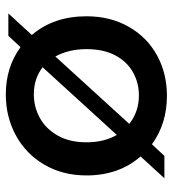

<svg xmlns="http://www.w3.org/2000/svg" viewBox="14 -614 609 678"><g transform="rotate(90 319.0 -275.5)"><path d="M533 -467Q600 -390 600 -276Q600 -192 562 -127Q524 -62 458.5 -26.5Q393 9 314 9Q218 9 147 -43L107 0H28L104 -83Q38 -160 38 -276Q38 -360 75 -425Q112 -490 176 -525Q240 -560 319 -560Q417 -560 490 -507L531 -551H610ZM154 -276Q154 -213 180 -166L418 -427Q375 -461 317 -461Q273 -461 235.5 -440Q198 -419 176 -377.5Q154 -336 154 -276ZM483 -276Q483 -338 457 -383L218 -121Q258 -90 314 -90Q358 -90 396.5 -111Q435 -132 459 -174Q483 -216 483 -276Z"/></g></svg>

Font: A Bank Premium Med
Style: Regular
Weight: 500
Designer: Ninad Kale (Devanagari), Jonny Pinhorn (Latin), Htun Naung (Myanmar)
Foundry: Indian Type Foundry
Version: 4.004